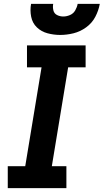

<svg xmlns="http://www.w3.org/2000/svg" viewBox="-20 -969 534 989"><path d="M20 0H322V-113H247L331 -622H421V-735H119V-622H194L110 -113H20ZM290 -789Q324 -789 358.5 -797.5Q393 -806 423.5 -828Q454 -850 471 -882.5Q488 -915 494 -949H380Q377 -932 367.5 -915.5Q358 -899 340.5 -891.5Q323 -884 306 -884Q289 -884 274 -891.5Q259 -899 255 -915.5Q251 -932 254 -949H140Q134 -916 140.5 -883Q147 -850 170 -828Q193 -806 225 -797.5Q257 -789 290 -789Z"/></svg>

Font: Iosevka Sparkle Extrabold
Style: Italic
Weight: 800
Italic angle: -9°
Designer: Belleve Invis
Foundry: Belleve Invis
Version: Version 4.5.0; ttfautohint (v1.8.3)